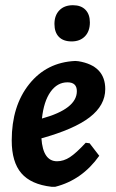

<svg xmlns="http://www.w3.org/2000/svg" viewBox="-20 -708 445 737"><path d="M260 -688Q291 -688 308 -670.5Q325 -653 325 -622Q325 -588 306 -568.5Q287 -549 255 -549Q223 -549 206 -566.5Q189 -584 189 -616Q189 -649 208 -668.5Q227 -688 260 -688ZM361 -110Q295 -17 192 9H178Q99 0 62 -43Q25 -86 25 -169Q25 -301 92 -385Q159 -469 269 -474L281 -473Q384 -456 384 -366Q384 -304 324.5 -258Q265 -212 139 -177Q145 -89 199 -89Q224 -89 248 -104.5Q272 -120 309 -160L324 -158ZM239 -392Q200 -392 174 -355.5Q148 -319 141 -253Q275 -290 275 -358Q275 -392 239 -392Z"/></svg>

Font: Alegreya Sans SC
Style: Bold Italic
Weight: 700
Italic angle: -7°
Designer: Juan Pablo del Peral
Foundry: Huerta Tipografica
Version: Version 2.007